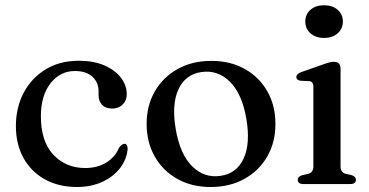

<svg xmlns="http://www.w3.org/2000/svg" viewBox="-20 -718 1439 749"><path d="M474.5 -350.5Q474.5 -326.5 458.8 -310.5Q443 -294.5 417.5 -294.5Q392 -294.5 378.2 -309Q364.5 -323.5 364.5 -347V-362Q364.5 -397 340 -419Q315.5 -441 272.5 -441Q214.5 -441 177 -393Q139.5 -345 139.5 -264.5Q139.5 -166.5 188.2 -114.5Q237 -62.5 312.5 -62.5Q360 -62.5 395 -84.2Q430 -106 444.5 -142Q456 -157 465.5 -157Q472 -157 475 -151Q478 -145 478 -137.5Q474.5 -96.5 448.5 -62.5Q422.5 -28.5 379 -8.5Q335.5 11.5 280 11.5Q209.5 11.5 155.8 -18Q102 -47.5 72 -101Q42 -154.5 42 -226.5Q42 -298 72.2 -355.8Q102.5 -413.5 157.8 -447.2Q213 -481 287.5 -481Q345.5 -481 387.2 -462.8Q429 -444.5 451.8 -414.8Q474.5 -385 474.5 -350.5Z M805 -480.5Q878.5 -480.5 934.8 -449Q991 -417.5 1022.8 -362Q1054.5 -306.5 1054.5 -234Q1054.5 -163 1022.5 -107.5Q990.5 -52 933.5 -20.2Q876.5 11.5 801.5 11.5Q728 11.5 671.8 -20Q615.5 -51.5 583.8 -107.2Q552 -163 552 -235Q552 -306 584 -361.5Q616 -417 673 -448.8Q730 -480.5 805 -480.5ZM840.5 -32Q903 -41 930.2 -99.2Q957.5 -157.5 941 -254.5Q924.5 -352 877.2 -399Q830 -446 766 -437Q703.5 -428 676.2 -369.8Q649 -311.5 665.5 -214.5Q682 -117 729.2 -69.8Q776.5 -22.5 840.5 -32Z M1244 -570Q1211.5 -570 1191.2 -588Q1171 -606 1171 -634Q1171 -662 1191.2 -679.8Q1211.5 -697.5 1244 -697.5Q1277 -697.5 1297.2 -679.8Q1317.5 -662 1317.5 -634Q1317.5 -606 1297.2 -588Q1277 -570 1244 -570ZM1308.5 -450.5V-70Q1308.5 -45 1328.5 -40L1351 -35Q1368.5 -29.5 1368.5 -17Q1368.5 0 1345.5 0H1164Q1141.5 0 1141.5 -17Q1141.5 -29 1159 -34.5L1182.5 -40Q1202.5 -45 1202.5 -69.5V-379Q1202.5 -400 1186 -401.5L1152.5 -403Q1136 -405.5 1136 -417.5Q1136 -429.5 1156 -437L1238.5 -466Q1268 -477 1281.5 -477Q1308.5 -477 1308.5 -450.5Z"/></svg>

Font: Fraunces 9pt
Style: Regular
Weight: 400
Version: Version 1.000;[b76b70a41]